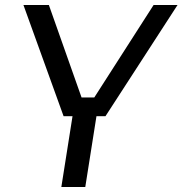

<svg xmlns="http://www.w3.org/2000/svg" viewBox="-20 -750 732 770"><path d="M403 -284H235L74 -730H176L311 -348L275 -359H393L351 -348L596 -730H692ZM322 0H226L274 -304H370Z"/></svg>

Font: Sora Variable Italic
Style: Regular
Weight: 400
Designer: Jonathan Barnbrook, Julián Moncada
Foundry: Barnbrook Fonts
Version: Version 2.000